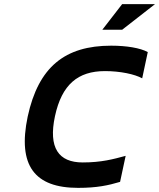

<svg xmlns="http://www.w3.org/2000/svg" viewBox="-20 -900 770 929"><path d="M668 -521 695 -648C659 -668 592 -679 518 -679C294 -679 166 -576 114 -336C64 -98 148 9 358 9C449 9 504 -3 561 -20L588 -146C529 -130 471 -114 380 -114C264 -114 213 -184 246 -338C279 -491 357 -556 488 -556C562 -556 632 -541 668 -521ZM475 -756H571L730 -880H571Z"/></svg>

Font: LT Wave Mono Bold
Style: Italic
Weight: 700
Designer: Daniel Lyons
Version: Version 2.5 (Glyphs App)